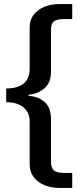

<svg xmlns="http://www.w3.org/2000/svg" viewBox="-20 -760 406 945"><path d="M271.5 -740H335.5V-666H294.5Q268 -666 254.2 -659.8Q240.5 -653.5 235.8 -642.2Q231 -631 231 -613.5V-404Q230 -353 199.5 -326Q169 -299 126.5 -294.5Q119.5 -293.5 119.5 -291Q119.5 -288.5 126.5 -287.5Q170 -284 200 -257.8Q230 -231.5 231 -175V36.5Q231 66 245 78.5Q259 91 295 91H335.5V165H273.5Q233 165 199.2 151.5Q165.5 138 145.8 111.8Q126 85.5 126 49V-165Q126 -190 113.5 -211Q101 -232 75 -244.5Q49 -257 10.5 -257V-324.5Q69.5 -325 97.8 -350Q126 -375 126 -421V-626.5Q126 -662 146 -687.8Q166 -713.5 199.2 -726.8Q232.5 -740 271.5 -740Z"/></svg>

Font: 1883 Sans SemiBold
Style: Regular
Weight: 600
Designer: 1883 Sans project is a fork of Public Sans.
Version: Version 1.009